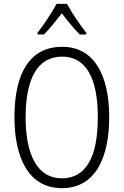

<svg xmlns="http://www.w3.org/2000/svg" viewBox="-20 -1060 642 997"><path d="M328 -1040H274C251 -996 206 -930 175 -890V-881H208C237 -909 272 -954 301 -991C330 -953 364 -911 394 -881H428V-890C401 -923 352 -994 328 -1040ZM547 -451C547 -665 472 -817 303 -817C140 -817 55 -688 55 -452C55 -250 123 -83 302 -83C478 -83 547 -246 547 -451ZM113 -451C113 -650 174 -766 303 -766C426 -766 488 -655 488 -451C488 -247 428 -134 301 -134C177 -134 113 -251 113 -451Z"/></svg>

Font: Noto Sans Kannada UI Condensed Light
Style: Regular
Weight: 300
Width: 3
Designer: Jelle Bosma - Monotype Design Team
Foundry: Monotype Imaging Inc.
Version: Version 2.005